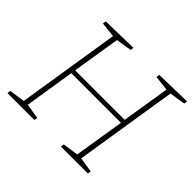

<svg xmlns="http://www.w3.org/2000/svg" viewBox="-159 -896 1099 1099"><g transform="rotate(45 390.5 -346.5)"><path d="M20 0 23 -20 118 -34 217 -658 125 -668 128 -688 347 -693 345 -673 249 -658 202 -366H603L650 -658L558 -668L561 -688L781 -693L778 -673L682 -658L583 -34L674 -20L671 0H453L456 -20L551 -34L600 -339H198L150 -35L241 -20L238 0Z"/></g></svg>

Font: Bitter ExtraLight
Style: Italic
Weight: 200
Italic angle: -9°
Designer: Sol Matas, and Bitter project Authors
Foundry: Sol Matas
Version: Version 2.001